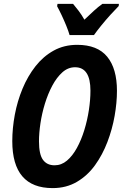

<svg xmlns="http://www.w3.org/2000/svg" viewBox="-20 -955 634 985"><path d="M250 10Q43 10 43 -231Q43 -297 56 -366.5Q69 -436 95.5 -500Q122 -564 162 -615Q202 -666 255.5 -695.5Q309 -725 376 -725Q480 -725 530 -664Q580 -603 580 -489Q580 -428 568 -360Q556 -292 531 -226.5Q506 -161 467.5 -107.5Q429 -54 374.5 -22Q320 10 250 10ZM260 -107Q295 -107 323.5 -131Q352 -155 374.5 -196Q397 -237 412.5 -287.5Q428 -338 436 -390.5Q444 -443 444 -490Q444 -610 365 -610Q329 -610 300 -584Q271 -558 248.5 -516Q226 -474 210.5 -423.5Q195 -373 187.5 -322.5Q180 -272 180 -230Q180 -163 200.5 -135Q221 -107 260 -107ZM337 -775Q331 -796 320 -823Q309 -850 296.5 -876.5Q284 -903 273 -923L275 -935H355Q367 -921 383 -900Q399 -879 413 -854Q439 -879 461.5 -899.5Q484 -920 505 -935H590L589 -924Q572 -907 547 -879.5Q522 -852 499 -823.5Q476 -795 462 -775Z"/></svg>

Font: Noto Sans Condensed
Style: Bold Italic
Weight: 700
Width: 3
Italic angle: -12°
Designer: Monotype Design Team
Foundry: Monotype Imaging Inc.
Version: Version 2.013; ttfautohint (v1.8.4.7-5d5b)